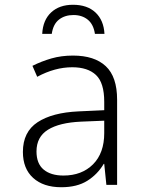

<svg xmlns="http://www.w3.org/2000/svg" viewBox="-20 -775 603 805"><path d="M237 10Q162 10 119 -29Q76 -68 76 -138Q76 -222 137.5 -262.5Q199 -303 309 -308L417 -313V-348Q417 -428 382.5 -460.5Q348 -493 283 -493Q210 -493 136 -453L116 -499Q154 -518 195.5 -530Q237 -542 286 -542Q376 -542 423.5 -497.5Q471 -453 471 -357V0H426L417 -88H415Q389 -44 346 -17Q303 10 237 10ZM246 -39Q323 -39 370 -86Q417 -133 417 -217V-269L320 -265Q229 -261 181 -231Q133 -201 133 -140Q133 -89 163 -64Q193 -39 246 -39ZM286 -755Q346 -755 380.5 -722.5Q415 -690 418 -633H378Q372 -673 348 -692.5Q324 -712 288 -712Q252 -712 227.5 -693Q203 -674 197 -633H157Q160 -691 194.5 -723Q229 -755 286 -755Z"/></svg>

Font: Noto Sans Mono SemiCondensed Light
Style: Regular
Weight: 300
Width: 4
Designer: Monotype Design Team
Foundry: Monotype Imaging Inc.
Version: Version 2.014; ttfautohint (v1.8.4.7-5d5b)